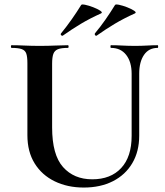

<svg xmlns="http://www.w3.org/2000/svg" viewBox="-20 -828 743 862"><path d="M571 -497Q571 -550 546.5 -581.5Q522 -613 478 -613Q476 -613 476 -619Q476 -625 478 -625Q503 -625 529.5 -623.5Q556 -622 587 -622Q614 -622 640 -623.5Q666 -625 688 -625Q690 -625 690 -619Q690 -613 688 -613Q648 -613 626.5 -581.5Q605 -550 605 -497V-219Q605 -148 574 -95.5Q543 -43 487 -14.5Q431 14 356 14Q283 14 225.5 -14Q168 -42 135.5 -94.5Q103 -147 103 -221V-544Q103 -573 98 -587.5Q93 -602 77.5 -607.5Q62 -613 32 -613Q29 -613 29 -619Q29 -625 32 -625Q58 -625 90 -623.5Q122 -622 158 -622Q196 -622 228 -623.5Q260 -625 285 -625Q288 -625 288 -619Q288 -613 285 -613Q255 -613 240 -607Q225 -601 219.5 -586Q214 -571 214 -542V-256Q214 -133 263 -78Q312 -23 394 -23Q477 -23 524 -73.5Q571 -124 571 -218ZM262 -668Q258 -666 254.5 -670Q251 -674 254 -678Q280 -710 302.5 -742Q325 -774 344 -805Q346 -810 362.5 -806.5Q379 -803 398.5 -795.5Q418 -788 430 -780Q442 -772 434 -768Q383 -745 343 -721Q303 -697 262 -668ZM414 -668Q410 -666 407 -670Q404 -674 406 -678Q432 -709 454.5 -741.5Q477 -774 496 -805Q498 -810 514.5 -806.5Q531 -803 550.5 -795.5Q570 -788 582 -780Q594 -772 586 -768Q535 -745 495 -721Q455 -697 414 -668Z"/></svg>

Font: Cormorant Light
Style: Regular
Weight: 300
Designer: Christian Thalmann (Catharsis Fonts)
Foundry: Catharsis Fonts
Version: Version 4.000